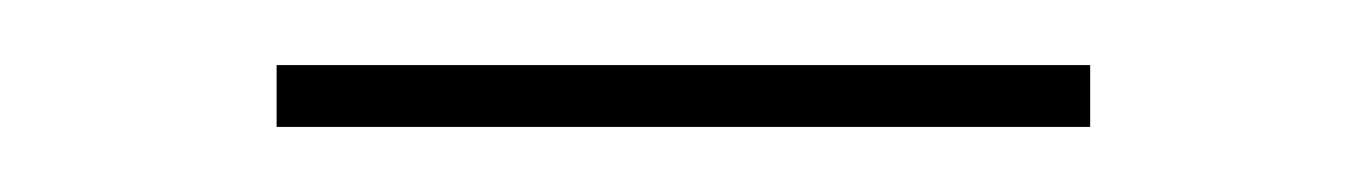

<svg xmlns="http://www.w3.org/2000/svg" viewBox="-20 -294 420 59"><path d="M65 -274H315V-255H65Z"/></svg>

Font: iiserrat Thin
Style: Regular
Weight: 100
Designer: Akira Ohta
Foundry: Akira Ohta
Version: Version 1.200;Glyphs 3.3.1 (3343)